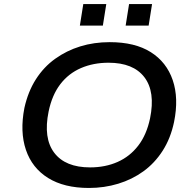

<svg xmlns="http://www.w3.org/2000/svg" viewBox="-20 -923 951 952"><path d="M421 9Q298 9 218.5 -40.5Q139 -90 108.5 -180Q78 -270 101 -388Q119 -469 158 -530Q197 -591 253.5 -631.5Q310 -672 378 -693Q446 -714 524 -714Q649 -714 727.5 -664.5Q806 -615 836.5 -525.5Q867 -436 843 -318Q826 -237 786.5 -175.5Q747 -114 691 -73.5Q635 -33 566 -12Q497 9 421 9ZM427 -93Q502 -93 563 -120Q624 -147 665.5 -201Q707 -255 724 -336Q751 -468 696 -540Q641 -612 518 -612Q443 -612 381.5 -585.5Q320 -559 279 -505.5Q238 -452 221 -370Q194 -238 249 -165.5Q304 -93 427 -93ZM603 -796 620 -903H734L717 -796ZM376 -796 393 -903H507L490 -796Z"/></svg>

Font: Nunito Sans 7pt SemiExpanded SemiBold
Style: Italic
Weight: 600
Width: 6
Italic angle: -9°
Designer: Vernon Adams
Foundry: Vernon Adams
Version: Version 3.101;gftools[0.9.27]